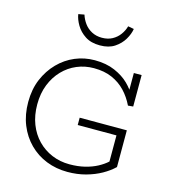

<svg xmlns="http://www.w3.org/2000/svg" viewBox="-137 -1067 1065 1192"><g transform="rotate(15 396.0 -471.5)"><path d="M407 14Q334 14 271 -11Q208 -36 160.5 -83.5Q113 -131 86.5 -196.5Q60 -262 60 -343Q60 -425 87.5 -490Q115 -555 161.5 -602.5Q208 -650 267.5 -675Q327 -700 393 -700Q467 -700 522.5 -676Q578 -652 614 -616.5Q650 -581 668 -544L647 -549V-686H697V-484L664 -481Q640 -531 604 -569Q568 -607 518 -629Q468 -651 401 -651Q343 -651 292 -629.5Q241 -608 202 -567.5Q163 -527 140.5 -470.5Q118 -414 118 -343Q118 -273 140 -216.5Q162 -160 201.5 -119.5Q241 -79 293.5 -57Q346 -35 407 -35Q461 -35 505.5 -46Q550 -57 584.5 -75.5Q619 -94 643 -116V-284H394V-331H697V-95Q666 -65 622.5 -40.5Q579 -16 524.5 -1Q470 14 407 14ZM398 -797Q341 -797 303.5 -821.5Q266 -846 245 -881.5Q224 -917 219 -950L257 -957Q266 -928 284.5 -902.5Q303 -877 332 -861.5Q361 -846 398 -846Q436 -846 464.5 -861.5Q493 -877 511.5 -902.5Q530 -928 538 -957L576 -950Q571 -917 550 -881.5Q529 -846 492 -821.5Q455 -797 398 -797Z"/></g></svg>

Font: BioRhyme Light
Style: Regular
Weight: 300
Designer: Aoife Mooney
Foundry: Aoife Mooney Type
Version: Version 1.600;gftools[0.9.33]